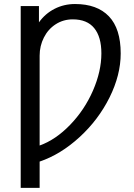

<svg xmlns="http://www.w3.org/2000/svg" viewBox="-20 -718 658 946"><path d="M574.7 -454.6Q574.7 -348.6 519.8 -238Q464.8 -127.4 371.8 -42.2Q278.8 43 175.3 78.1V207.5H82V-688H171.9V-607.9Q202.6 -650.9 249 -674.6Q295.4 -698.2 349.6 -698.2Q458.5 -698.2 516.6 -637.5Q574.7 -576.7 574.7 -454.6ZM479.5 -455.1Q479.5 -536.1 444.3 -579.3Q409.2 -622.6 338.4 -622.6Q292 -622.6 254.6 -598.6Q217.3 -574.7 196.3 -533.2Q175.3 -491.7 175.3 -443.8V-1Q254.4 -29.3 325.4 -102.8Q396.5 -176.3 438 -271.5Q479.5 -366.7 479.5 -455.1Z"/></svg>

Font: Liberation Sans
Style: Regular
Weight: 400
Designer: Steve Matteson
Foundry: Ascender Corporation
Version: Version 2.00.1